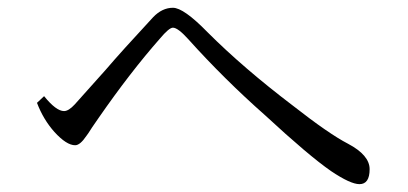

<svg xmlns="http://www.w3.org/2000/svg" viewBox="-20 -614 1040 489"><path d="M92.3 -369.1Q123 -331.1 143.1 -331.1Q154.8 -331.1 170.4 -348.1L249 -436Q290 -483.9 370.1 -570.3Q393.1 -594.2 420.4 -594.2Q447.8 -594.2 508.3 -532.2Q599.6 -440.9 725.6 -345.2Q817.9 -272.9 866.2 -248Q921.4 -218.8 921.4 -183.1Q921.4 -145 895.5 -145Q872.6 -145 823.2 -178.2Q766.6 -217.3 655.3 -320.3Q550.8 -412.6 459.5 -514.2Q433.1 -543.5 420.4 -543.5Q410.6 -543.5 387.2 -515.6Q312 -430.2 231.4 -314Q210.9 -284.7 205.1 -274.9L200.2 -268.1Q184.1 -244.1 171.4 -244.1Q149.4 -244.1 118.7 -277.8Q90.3 -309.6 74.2 -352.1Z"/></svg>

Font: I.Ming
Style: Regular
Weight: 400
Designer: Ichiten Fonts Project
Version: Version 5.10 Mar 24, 2018